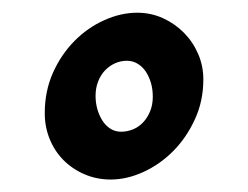

<svg xmlns="http://www.w3.org/2000/svg" viewBox="-20 -641 398 308"><path d="M225.1 -485.8Q225.1 -497.6 222.2 -507.8Q219.2 -518.1 213.9 -526.1Q208.5 -534.2 200.7 -538.8Q192.9 -543.5 183.6 -543.5Q173.8 -543.5 164.8 -539.6Q155.8 -535.6 148.7 -528.3Q141.6 -521 137.5 -510.5Q133.3 -500 133.3 -487.3Q133.3 -476.1 136.2 -465.8Q139.2 -455.6 144.3 -447.5Q149.4 -439.5 157 -434.6Q164.6 -429.7 174.3 -429.7Q183.6 -429.7 192.9 -433.3Q202.1 -437 209.2 -444.3Q216.3 -451.7 220.7 -462.2Q225.1 -472.7 225.1 -485.8ZM306.2 -513.7Q306.2 -479 292.7 -449.7Q279.3 -420.4 258.1 -398.9Q236.8 -377.4 210.2 -365.2Q183.6 -353 157.7 -353Q134.8 -353 115.2 -361.6Q95.7 -370.1 81.5 -384.5Q67.4 -398.9 59.6 -418.2Q51.8 -437.5 51.8 -459.5Q51.8 -494.6 64.9 -524.2Q78.1 -553.7 99.4 -575.2Q120.6 -596.7 147.2 -608.6Q173.8 -620.6 200.2 -620.6Q222.2 -620.6 241.5 -611.8Q260.7 -603 275.1 -588.4Q289.6 -573.7 297.9 -554.4Q306.2 -535.2 306.2 -513.7Z"/></svg>

Font: Gentium Book Basic
Style: Bold
Weight: 700
Designer: J. Victor Gaultney and Annie Olsen
Foundry: SIL International
Version: Version 1.102; 2013; Maintenance release